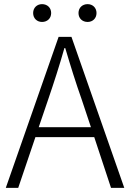

<svg xmlns="http://www.w3.org/2000/svg" viewBox="-20 -907 627 927"><path d="M403 -801C427 -801 446 -818 446 -844C446 -870 427 -887 403 -887C378 -887 359 -870 359 -844C359 -818 378 -801 403 -801ZM183 -801C208 -801 227 -818 227 -844C227 -870 208 -887 183 -887C159 -887 140 -870 140 -844C140 -818 159 -801 183 -801ZM167 -293 212 -425C241 -510 266 -587 291 -675H295C321 -587 345 -510 375 -425L419 -293ZM516 0H580L325 -729H263L8 0H68L151 -245H435Z"/></svg>

Font: Noto Sans T Chinese Light
Style: Regular
Weight: 300
Designer: Ryoko NISHIZUKA (kana & ideographs); Paul D. Hunt (Latin, Greek & Cyrillic); Wenlong ZHANG (bopomofo); Sandoll Communica
Foundry: Adobe Systems Incorporated
Version: Version 1.000;PS 1;hotconv 1.0.78;makeotf.lib2.5.61930